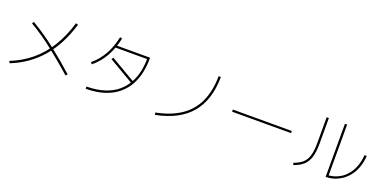

<svg xmlns="http://www.w3.org/2000/svg" viewBox="-15 -1639 5031 2534"><g transform="rotate(20 2500.0 -372.0)"><path d="M108 39 94 11Q257 -54 384 -160Q511 -266 602.5 -415Q694 -564 751 -757L782 -748Q695 -452 526.5 -256Q358 -60 108 39ZM878 -85 857 -62Q702 -199 541 -327Q380 -455 206 -557L222 -584Q398 -480 561 -352Q724 -224 878 -85Z M1167 12 1166 -19Q1313 -21 1420 -56.5Q1527 -92 1599 -153.5Q1671 -215 1714 -294Q1757 -373 1775.5 -462Q1794 -551 1794 -642L1802 -634H1341V-664H1825V-642Q1825 -549 1805.5 -455.5Q1786 -362 1741 -279Q1696 -196 1620 -130.5Q1544 -65 1432.5 -27.5Q1321 10 1167 12ZM1132 -319 1112 -343Q1206 -420 1268.5 -529Q1331 -638 1361 -783L1392 -776Q1328 -478 1132 -319ZM1726 -290 1710 -263 1353 -472 1369 -499Z M2143 23 2137 -8Q2346 -49 2483 -142.5Q2620 -236 2688.5 -386.5Q2757 -537 2759 -745L2790 -744Q2788 -421 2627.5 -230.5Q2467 -40 2143 23Z M3914 -395V-365H3086V-395Z M4086 21 4076 -8Q4154 -35 4199.5 -76.5Q4245 -118 4264.5 -187Q4284 -256 4284 -361V-723H4315V-361Q4315 -250 4293 -175.5Q4271 -101 4221 -54.5Q4171 -8 4086 21ZM4925 -425 4956 -422Q4948 -319 4917 -244Q4886 -169 4841 -118Q4796 -67 4744 -36Q4692 -5 4642 8Q4592 21 4551 21H4540V-724H4571V3L4555 -10Q4591 -10 4637 -22Q4683 -34 4730 -62Q4777 -90 4818.5 -138Q4860 -186 4888.5 -257Q4917 -328 4925 -425Z"/></g></svg>

Font: Murecho Thin ExtraLight
Style: Regular
Weight: 250
Version: Version 1.010